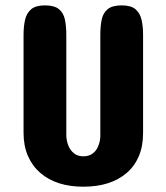

<svg xmlns="http://www.w3.org/2000/svg" viewBox="-20 -704 630 728"><path d="M69.3 -200.2V-572.3Q69.3 -603.5 75 -628.7Q80.6 -653.8 97.9 -668.7Q115.2 -683.6 150.4 -683.6Q186.5 -683.6 203.9 -668.9Q221.2 -654.3 226.3 -629.2Q231.4 -604 231.4 -572.3V-187.5Q232.9 -166.5 240.2 -149.4Q247.1 -133.3 261 -122.3Q274.9 -111.3 295.9 -111.3Q317.4 -111.3 331.5 -122.1Q345.7 -132.8 352.1 -149.4Q359.9 -167 360.4 -187.5V-572.3Q360.4 -604 365.5 -629.2Q370.6 -654.3 387.9 -668.9Q405.3 -683.6 441.4 -683.6Q477.1 -683.6 494.1 -668.7Q511.2 -653.8 516.8 -628.7Q522.5 -603.5 522.5 -572.3V-200.2Q522.5 -149.4 506.3 -111.6Q490.2 -73.7 460 -47.9Q399.4 3.9 295.9 3.9Q193.4 3.9 132.3 -48.8Q102.5 -74.7 85.9 -112.8Q69.3 -150.9 69.3 -200.2Z"/></svg>

Font: Dangrek
Style: Regular
Weight: 400
Designer: Danh Hong
Version: Version 8.001; ttfautohint (v1.8.3)